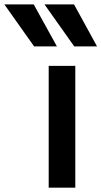

<svg xmlns="http://www.w3.org/2000/svg" viewBox="-151 -868 469 888"><path d="M-130.9 -847.7H4.9L112.3 -653.3H6.8ZM54.7 -847.7H191.4L297.9 -653.3H192.4ZM74.2 0V-563.5H197.3V0Z"/></svg>

Font: Gothic A1
Style: Bold
Weight: 700
Version: Version 2.50